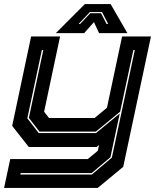

<svg xmlns="http://www.w3.org/2000/svg" viewBox="-32 -718 792 938"><path d="M108.5 0 27.5 -103 120 -540H261.5L183.5 -172L207.5 -141.5H430L490.5 -191.5L564.5 -540H705.5L570 97L445.5 200H-12L18 59H397L446 18.5L452 -10L440 0ZM67.5 134.5H417L514.5 52L626.5 -473.5H619.5L555 -172.5L436 -75H161L109 -142L179.5 -473.5H172.5L101.5 -140L157 -68H437L553 -163.5L507.5 50L416 127.5H69ZM382.5 -698H508.5L590.5 -556H452L427 -610L379 -556H240.5ZM407 -659 352 -601H359.5L409 -653.5H461.5L488.5 -601H496.5L466.5 -659Z"/></svg>

Font: Tourney Expanded ExtraBold
Style: Italic
Weight: 800
Width: 7
Italic angle: -12°
Designer: Tyler Finck
Foundry: Etcetera Type Co
Version: Version 1.010; ttfautohint (v1.8.3)